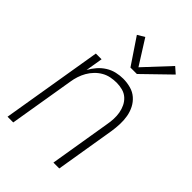

<svg xmlns="http://www.w3.org/2000/svg" viewBox="-225 -857 950 950"><g transform="rotate(45 250.0 -382.0)"><path d="M13 0 101 -530H141L126 -440Q138 -462 154.5 -481Q171 -500 192.5 -513.5Q214 -527 238 -532.5Q262 -538 285 -538Q312 -538 337.5 -531Q363 -524 382 -507.5Q401 -491 412.5 -468.5Q424 -446 428.5 -420.5Q433 -395 432 -368Q431 -341 427 -315L375 0H334L387 -321Q391 -342 392 -363.5Q393 -385 389.5 -405.5Q386 -426 377 -444.5Q368 -463 353 -476.5Q338 -490 317.5 -495.5Q297 -501 276 -501Q256 -501 235.5 -497Q215 -493 196.5 -482.5Q178 -472 162.5 -456Q147 -440 136.5 -421.5Q126 -403 119.5 -383Q113 -363 110 -343L53 0ZM271 -602 179 -739 216 -761 298 -631 422 -764 454 -736 316 -602Z"/></g></svg>

Font: Iosevka Curly XLtObl
Style: Regular
Weight: 200
Italic angle: -9°
Monospace: yes
Designer: Belleve Invis
Foundry: Belleve Invis
Version: Version 11.1.0; ttfautohint (v1.8.3)